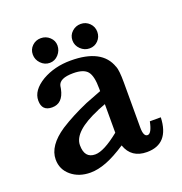

<svg xmlns="http://www.w3.org/2000/svg" viewBox="-102 -618 671 707"><g transform="rotate(-20 233.5 -264.0)"><path d="M132 -528Q152 -528 166.5 -514.5Q181 -501 181 -482Q181 -462 167 -446.5Q153 -431 133 -431Q113 -431 98.5 -446Q84 -461 84 -481Q84 -501 98 -514.5Q112 -528 132 -528ZM288 -527Q308 -527 322 -513Q336 -499 336 -479Q336 -459 322.5 -445Q309 -431 289 -431Q269 -431 254 -445.5Q239 -460 239 -480Q239 -500 253.5 -513.5Q268 -527 288 -527ZM448 -103Q444 0 357 0Q296 0 277 -55Q233 -26 199 -13Q165 0 136 0Q91 0 61 -25Q31 -50 31 -89Q31 -143 100 -189Q147 -219 209 -246L271 -270V-280Q271 -329 256 -347.5Q241 -366 200 -366Q146 -366 140 -338Q140 -335 139 -331.5Q138 -328 138 -326Q127 -274 85 -274Q45 -274 45 -315Q45 -355 95 -385Q144 -413 207 -413Q330 -413 357 -334V-335Q364 -318 364 -270V-94Q364 -58 380 -58Q396 -58 405 -103ZM240 -207H241Q133 -162 133 -108Q133 -57 175 -57Q209 -57 271 -107V-219Z"/></g></svg>

Font: New Athena Unicode
Style: Bold
Weight: 700
Designer: J. Rusten 1997; rev. by R. Hancock 2001, 2002, rev. by D. Mastronarde 2002-2021
Foundry: Society for Classical Studies (formerly American Philological Association)
Version: Version 5.008